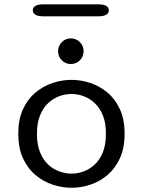

<svg xmlns="http://www.w3.org/2000/svg" viewBox="-20 -856 659 886"><path d="M310.2 10.5Q266.3 10.5 223 -3.8Q179.7 -18.2 143.6 -48.4Q107.5 -78.7 85.9 -126Q64.3 -173.3 64.3 -239Q64.3 -304.7 85.9 -351.8Q107.5 -398.8 143.6 -428.8Q179.7 -458.8 223 -473.2Q266.3 -487.5 310.2 -487.5Q353.5 -487.5 396.8 -473.2Q440.2 -458.8 476 -428.8Q511.8 -398.8 533.4 -351.8Q555 -304.7 555 -239Q555 -173.3 533.4 -126Q511.8 -78.7 476 -48.4Q440.2 -18.2 396.8 -3.8Q353.5 10.5 310.2 10.5ZM310.2 -54.8Q338.2 -54.8 366 -64.9Q393.8 -75 417.2 -96.8Q440.7 -118.7 454.8 -153.8Q468.8 -188.8 468.8 -239Q468.8 -288.5 454.8 -323.2Q440.7 -358 417.2 -380Q393.8 -402 366 -412.2Q338.2 -422.3 310.2 -422.3Q282.2 -422.3 253.8 -412.2Q225.5 -402 202.1 -380Q178.7 -358 164.6 -323.2Q150.5 -288.5 150.5 -239Q150.5 -188.8 164.6 -153.8Q178.7 -118.7 202.1 -96.8Q225.5 -75 253.8 -64.9Q282.2 -54.8 310.2 -54.8ZM306.8 -560.5Q282.5 -560.5 265.2 -577.7Q248 -594.9 248 -619.7Q248 -644.4 265.2 -661.6Q282.5 -678.8 306.8 -678.8Q331.5 -678.8 348.6 -661.6Q365.7 -644.4 365.7 -619.7Q365.7 -594.9 348.6 -577.7Q331.5 -560.5 306.8 -560.5ZM131.3 -808.5Q131.3 -821.3 143.2 -828.7Q155.2 -836 180.3 -836H433.3Q458.5 -836 470.4 -828.7Q482.3 -821.3 482.3 -808.5Q482.3 -795.7 470.4 -788.2Q458.5 -780.7 433.3 -780.7H180.3Q155.2 -780.7 143.2 -788.2Q131.3 -795.7 131.3 -808.5Z"/></svg>

Font: Sono ExtraLight
Style: Regular
Weight: 200
Designer: Tyler Finck
Foundry: Tyler Finck
Version: Version 2.112